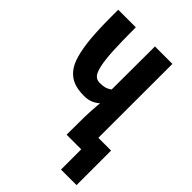

<svg xmlns="http://www.w3.org/2000/svg" viewBox="-227 -730 973 973"><g transform="rotate(45 259.0 -244.0)"><path d="M397.9 0H293Q293 0 293.9 -127.9Q293.9 -147.5 295.7 -173.6Q297.4 -199.7 298.8 -215.8L300.8 -232.4Q279.8 -215.3 261 -208.3Q242.2 -201.2 215.3 -201.2Q171.9 -201.2 141.6 -212.9Q111.3 -224.6 89.4 -250.5Q67.4 -276.4 54.7 -321.3Q42 -366.2 36.1 -428.5Q30.3 -490.7 30.3 -579.6V-622.1V-632.8H156.2Q156.2 -531.2 159.4 -469Q162.6 -406.7 170.9 -369.1Q179.2 -331.5 191.9 -317.9Q204.6 -304.2 225.1 -304.2Q249 -304.2 263.4 -308.3Q277.8 -312.5 292.5 -323.2L293.5 -632.8H418.5Q418.5 -544.4 418.2 -367.7Q418 -190.9 418 -102.5H509.3V145H397.9Z"/></g></svg>

Font: Fantasque Sans Mono
Style: Bold
Weight: 700
Monospace: yes
Designer: Jany Belluz
Version: Version 1.8.0 ; ttfautohint (v1.8.2)